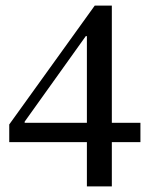

<svg xmlns="http://www.w3.org/2000/svg" viewBox="-20 -665 535 685"><path d="M481 -158V-227H379V-645H318L13 -221V-158H290V0H379V-158ZM290 -227H68V-231L286 -536H290Z"/></svg>

Font: mjx-stx-n
Style: Regular
Weight: 500
Version: 1.0.0